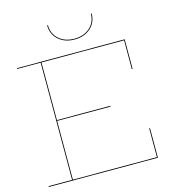

<svg xmlns="http://www.w3.org/2000/svg" viewBox="-135 -1066 1047 1174"><g transform="rotate(-15 388.5 -478.5)"><path d="M718 -187V0H27V-5H176V-747H27V-752H709V-565H704V-747H181V-382H519V-377H181V-5H713V-187ZM414 -830Q352 -830 312.5 -865.5Q273 -901 273 -957H278Q278 -903 316 -869Q354 -835 414 -835Q474 -835 512 -869Q550 -903 550 -957H555Q555 -901 515.5 -865.5Q476 -830 414 -830Z"/></g></svg>

Font: Hepta Slab Hairline
Style: Regular
Weight: 400
Designer: Michael LaGattuta
Foundry: Michael LaGattuta
Version: Version 1.100; ttfautohint (v1.8) -l 8 -r 50 -G 200 -x 14 -D